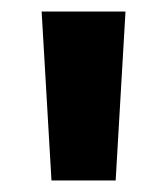

<svg xmlns="http://www.w3.org/2000/svg" viewBox="-20 -780 289 332"><path d="M69 -468 52 -760H197L180 -468Z"/></svg>

Font: Murecho SemiBold
Style: Regular
Weight: 600
Designer: Neil Summerour
Foundry: Positype
Version: Version 1.010; ttfautohint (v1.8.3)